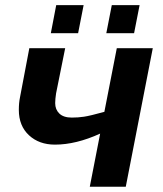

<svg xmlns="http://www.w3.org/2000/svg" viewBox="-20 -712 623 732"><path d="M228.5 -528.3 193.8 -356Q190.4 -334 190.4 -318.8Q190.4 -294.4 206.3 -279.1Q222.2 -263.7 253.9 -263.7Q277.8 -263.7 300.5 -267.1Q323.2 -270.5 377.9 -285.6L425.3 -528.3H562.5L459.5 0H322.3L361.8 -202.6Q269.5 -160.6 189.5 -160.6Q128.9 -160.6 90.3 -196.5Q51.8 -232.4 51.8 -293Q51.8 -319.8 56.2 -340.8L91.8 -528.3ZM385.3 -585.4 406.2 -692.4H512.2L491.2 -585.4ZM173.8 -585.4 194.3 -692.4H298.8L277.8 -585.4Z"/></svg>

Font: Liberation Sans
Style: Bold Italic
Weight: 700
Italic angle: -12°
Designer: Steve Matteson
Foundry: Ascender Corporation
Version: Version 2.1.5